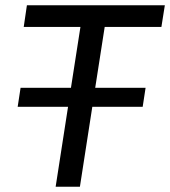

<svg xmlns="http://www.w3.org/2000/svg" viewBox="-20 -708 645 728"><path d="M191 0 238 -303H47L58 -375H249L285 -606H70L82 -688H605L592 -606H377L341 -375H532L521 -303H330L283 0Z"/></svg>

Font: Azeri Sans
Style: Italic
Weight: 400
Designer: Hector Gatti & Omnibus-Type (original fonts) / Cristiano Sobral (main changes and remastering)
Foundry: Omnibus-Type
Version: Version 0.07;August 21, 2020;FontCreator 13.0.0.2681 64-bit;